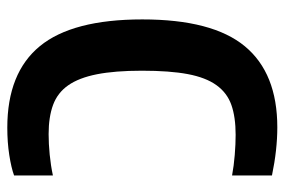

<svg xmlns="http://www.w3.org/2000/svg" viewBox="-150 -640 798 539"><g transform="rotate(90 249.5 -370.0)"><path d="M338 9Q184 9 109 -82.5Q34 -174 34 -370Q34 -567 109.5 -658Q185 -749 337 -749Q400 -749 472 -734V-622Q445 -627 414.5 -629.5Q384 -632 358 -632Q308 -632 274 -620Q240 -608 218.5 -578Q197 -548 187.5 -497.5Q178 -447 178 -369Q178 -293 188 -242.5Q198 -192 219 -162Q240 -132 274 -119.5Q308 -107 356 -107Q383 -107 413.5 -110Q444 -113 472 -119V-10Q450 -2 414.5 3.5Q379 9 338 9Z"/></g></svg>

Font: Encode Sans Compressed
Style: Bold
Weight: 700
Designer: Pablo Impallari, Andres Torresi
Foundry: Pablo Impallari, Andres Torresi
Version: Version 1.000; ttfautohint (v1.00) -l 8 -r 50 -G 200 -x 14 -